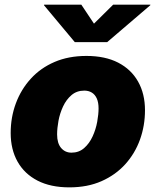

<svg xmlns="http://www.w3.org/2000/svg" viewBox="-20 -786 662 816"><path d="M274.9 10.3Q195.3 10.3 139.6 -18.3Q84 -46.9 54.7 -98.9Q25.4 -150.9 25.4 -220.7Q25.4 -287.6 47.4 -346.7Q69.3 -405.8 110.8 -451.4Q152.3 -497.1 211.9 -522.7Q271.5 -548.3 347.2 -548.3Q426.8 -548.3 482.2 -519.8Q537.6 -491.2 566.9 -439.2Q596.2 -387.2 596.2 -317.4Q596.2 -252 575 -192.9Q553.7 -133.8 512.5 -88.1Q471.2 -42.5 411.6 -16.1Q352.1 10.3 274.9 10.3ZM283.7 -137.2Q315.4 -137.2 337.6 -156.7Q359.9 -176.3 373.5 -206.1Q387.2 -235.8 393.1 -268.1Q398.9 -300.3 398.9 -325.2Q398.9 -350.6 391.4 -367.4Q383.8 -384.3 370.1 -392.6Q356.4 -400.9 338.4 -400.9Q306.2 -400.9 283.9 -381.8Q261.7 -362.8 248 -333.5Q234.4 -304.2 228.5 -272.5Q222.7 -240.7 222.7 -214.8Q222.7 -177.2 239.7 -157.2Q256.8 -137.2 283.7 -137.2ZM325.7 -766.1 379.4 -685.5 460.9 -766.1H619.1L618.7 -763.7L435.5 -606.9H297.9L167 -763.7L167.5 -766.1Z"/></svg>

Font: Inter 17pt Black
Style: Italic
Weight: 900
Italic angle: -9.3988°
Version: Version 4.001;git-66647c0bb